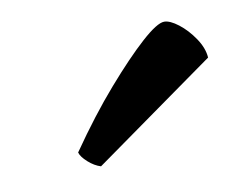

<svg xmlns="http://www.w3.org/2000/svg" viewBox="-39 -814 366 295"><g transform="rotate(-10 144.5 -666.0)"><path d="M98 -565Q88 -568 78.5 -576.5Q69 -585 67 -592Q103 -644 137 -683Q171 -722 196 -744.5Q221 -767 232 -767Q241 -767 254 -757Q267 -747 277.5 -731.5Q288 -716 289 -701Z"/></g></svg>

Font: Texturina 12pt SemiBold
Style: Italic
Weight: 600
Italic angle: -11°
Version: Version 1.002